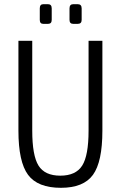

<svg xmlns="http://www.w3.org/2000/svg" viewBox="-20 -885 577 917"><path d="M187 -865H209Q227 -865 227 -845V-790Q227 -771 209 -771H187Q170 -771 170 -790V-845Q170 -865 187 -865ZM330 -865H351Q370 -865 370 -845V-790Q370 -771 351 -771H330Q312 -771 312 -790V-845Q312 -865 330 -865ZM469 -690V-261Q469 -112 424 -50Q379 12 271 12Q160 12 114 -50Q68 -112 68 -261V-690H134V-261Q134 -142 164 -94Q194 -46 268 -46Q342 -46 372.5 -94Q403 -142 403 -261V-690Z"/></svg>

Font: exo2condensed_l
Style: Regular
Weight: 300
Width: 3
Designer: Natanael Gama
Version: Version 1.001;PS 001.001;hotconv 1.0.70;makeotf.lib2.5.58329